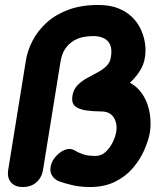

<svg xmlns="http://www.w3.org/2000/svg" viewBox="-20 -736 647 772"><path d="M71 16Q40 16 24 -3Q8 -22 13 -53L83 -486Q89 -530 110.5 -571.5Q132 -613 168 -645.5Q204 -678 255.5 -697Q307 -716 375 -716Q423 -716 457 -702Q491 -688 513.5 -665Q536 -642 548 -614Q560 -586 563.5 -558.5Q567 -531 563 -507H426Q431 -537 423 -555.5Q415 -574 397 -582.5Q379 -591 354 -591Q335 -591 314.5 -587Q294 -583 275 -571.5Q256 -560 242 -539.5Q228 -519 223 -486L153 -53Q148 -22 126.5 -3Q105 16 71 16ZM342 16Q302 16 269 8Q236 0 217 -7Q196 -16 187 -34.5Q178 -53 187 -79Q194 -97 209.5 -112.5Q225 -128 244 -134.5Q263 -141 279 -132Q293 -123 313 -116Q333 -109 363 -109Q387 -109 404 -124.5Q421 -140 432.5 -162.5Q444 -185 447 -205Q451 -225 446 -244Q441 -263 427 -275.5Q413 -288 386 -288Q355 -288 326.5 -292Q298 -296 282.5 -308.5Q267 -321 271 -350Q275 -376 291 -392.5Q307 -409 328 -421Q349 -433 370.5 -444Q392 -455 407.5 -470Q423 -485 426 -507H563Q559 -476 540.5 -448Q522 -420 496.5 -398Q471 -376 444 -362Q417 -348 394.5 -343.5Q372 -339 359 -346Q346 -353 350 -375Q352 -384 361 -392.5Q370 -401 392.5 -407Q415 -413 456 -413Q491 -413 517.5 -394Q544 -375 560.5 -344.5Q577 -314 582.5 -277.5Q588 -241 583 -205Q577 -171 560 -132.5Q543 -94 514 -60Q485 -26 442 -5Q399 16 342 16Z"/></svg>

Font: Winky Sans SemiBold
Style: Italic
Weight: 600
Italic angle: -8.97852°
Designer: Simon Atzbach
Foundry: typofactur
Version: Version 1.205